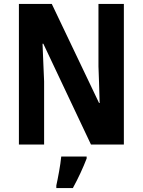

<svg xmlns="http://www.w3.org/2000/svg" viewBox="-20 -827 725 975"><path d="M609 -93V-807H480V-490C482 -433 484 -389 486 -304H483L243 -807H76V-93H204V-414C201 -469 200 -521 196 -605H200L442 -93ZM420 -22V-32H291C287 11 274 79 266 115V128H350C377 79 402 25 420 -22Z"/></svg>

Font: Noto Sans Kannada UI Condensed
Style: Bold
Weight: 700
Width: 3
Designer: Jelle Bosma - Monotype Design Team
Foundry: Monotype Imaging Inc.
Version: Version 2.005